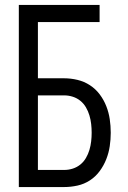

<svg xmlns="http://www.w3.org/2000/svg" viewBox="-20 -755 515 775"><path d="M56 0V-735H382V-666H133V-439H239Q266 -439 293 -432.5Q320 -426 343 -411Q366 -396 382.5 -374Q399 -352 409 -326.5Q419 -301 423 -274Q427 -247 427 -219Q427 -192 423 -165Q419 -138 409 -112.5Q399 -87 382.5 -64.5Q366 -42 343 -27Q320 -12 293 -6Q266 0 239 0ZM133 -69H239Q257 -69 274 -74.5Q291 -80 304.5 -91Q318 -102 327 -117.5Q336 -133 341 -150Q346 -167 348 -184.5Q350 -202 350 -219Q350 -237 348 -254.5Q346 -272 341 -289Q336 -306 327 -321.5Q318 -337 304.5 -348Q291 -359 274 -364.5Q257 -370 239 -370H133Z"/></svg>

Font: Iosevka QP
Style: Regular
Weight: 400
Designer: Belleve Invis
Foundry: Belleve Invis
Version: Version 20.0.0; ttfautohint (v1.8.4)